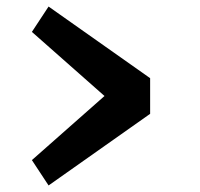

<svg xmlns="http://www.w3.org/2000/svg" viewBox="-20 -582 610 587"><path d="M439 -234 128.5 -15 77.5 -92.5 299.5 -288.5 77.5 -484.5 128.5 -562 439 -343Z"/></svg>

Font: League Mono Narrow SemiBold
Style: Regular
Weight: 600
Width: 3
Designer: Tyler Finck
Foundry: The League of Moveable Type / Tyler Finck
Version: Version 2.210